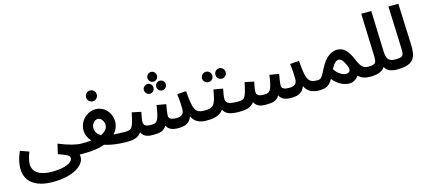

<svg xmlns="http://www.w3.org/2000/svg" viewBox="-66 -1356 4946 2218"><g transform="rotate(-15 2407.0 -247.0)"><path d="M28 -17C28 153 160 231 355 231C609 231 736 127 736 36C736 26 735 18 733 5H776C819 5 845 -22 845 -56C845 -88 828 -113 786 -113C726 -113 640 -133 517 -184L490 -65C581 -35 623 -14 623 14C623 75 521 114 371 114C235 114 146 62 146 -35C146 -76 157 -119 180 -179L76 -216C37 -129 28 -64 28 -17Z M1039 -550C1074 -550 1103 -579 1103 -614C1103 -650 1074 -680 1039 -680C1003 -680 974 -650 974 -614C974 -579 1003 -550 1039 -550Z M776 5C876 6 968 -8 1022 -28C1026 -29 1029 -30 1033 -32C1101 -9 1199 5 1292 5C1335 5 1361 -22 1361 -56C1361 -88 1343 -113 1302 -113C1262 -113 1214 -115 1169 -118C1204 -155 1227 -202 1227 -261C1227 -360 1153 -454 1042 -454C945 -454 847 -370 847 -253C847 -194 874 -151 904 -118C870 -114 830 -112 786 -113ZM964 -246C964 -296 998 -339 1039 -339C1081 -339 1110 -289 1110 -250C1110 -205 1077 -170 1027 -147C990 -172 964 -205 964 -246Z M1774 -588C1806 -588 1831 -614 1831 -646C1831 -678 1806 -704 1774 -704C1742 -704 1717 -678 1717 -646C1717 -614 1742 -588 1774 -588ZM1699 -464C1731 -464 1756 -491 1756 -523C1756 -555 1731 -580 1699 -580C1667 -580 1641 -555 1641 -523C1641 -491 1667 -464 1699 -464ZM1846 -464C1878 -464 1904 -491 1904 -523C1904 -555 1878 -580 1846 -580C1815 -580 1789 -555 1789 -523C1789 -491 1815 -464 1846 -464Z M1292 5C1371 5 1431 -4 1473 -63C1502 -3 1557 5 1607 5C1694 5 1739 -4 1775 -63C1795 -14 1844 5 1913 5C1993 5 2049 -15 2078 -92C2110 -19 2176 5 2247 5C2291 5 2316 -22 2316 -56C2316 -88 2298 -113 2257 -113C2145 -113 2127 -162 2109 -385L2001 -377C2012 -292 2014 -240 2014 -194C2014 -140 1986 -113 1923 -113C1846 -113 1831 -137 1831 -164C1831 -194 1841 -256 1849 -299L1738 -318C1710 -125 1688 -113 1616 -113C1549 -113 1530 -135 1530 -171C1530 -205 1542 -256 1548 -288L1439 -311C1401 -126 1389 -113 1302 -113Z M2388 -418C2421 -418 2449 -445 2449 -479C2449 -514 2421 -542 2388 -542C2353 -542 2325 -514 2325 -479C2325 -445 2353 -418 2388 -418ZM2547 -417C2580 -417 2608 -445 2608 -479C2608 -513 2580 -542 2547 -542C2512 -542 2485 -513 2485 -479C2485 -445 2512 -417 2547 -417Z M2247 5C2333 5 2406 -5 2455 -71C2479 -16 2536 5 2642 5C2686 5 2711 -22 2711 -56C2711 -88 2694 -113 2652 -113C2533 -113 2513 -141 2513 -186C2513 -221 2524 -270 2530 -303L2419 -322C2389 -140 2368 -113 2257 -113Z M2642 5C2721 5 2781 -4 2823 -63C2852 -3 2907 5 2957 5C3044 5 3089 -4 3125 -63C3145 -14 3194 5 3263 5C3343 5 3399 -15 3428 -92C3460 -19 3526 5 3597 5C3641 5 3666 -22 3666 -56C3666 -88 3648 -113 3607 -113C3495 -113 3477 -162 3459 -385L3351 -377C3362 -292 3364 -240 3364 -194C3364 -140 3336 -113 3273 -113C3196 -113 3181 -137 3181 -164C3181 -194 3191 -256 3199 -299L3088 -318C3060 -125 3038 -113 2966 -113C2899 -113 2880 -135 2880 -171C2880 -205 2892 -256 2898 -288L2789 -311C2751 -126 2739 -113 2652 -113Z M3597 5C3676 5 3719 -11 3762 -89C3818 -14 3898 18 3954 18C4007 18 4045 -10 4069 -46C4099 -12 4148 5 4204 5C4246 5 4272 -22 4272 -56C4272 -88 4255 -113 4214 -113C4167 -113 4132 -132 4092 -230C4039 -356 3986 -396 3915 -396C3854 -396 3779 -358 3713 -231C3666 -141 3658 -113 3607 -113ZM3813 -191C3846 -256 3877 -280 3904 -280C3944 -281 3973 -218 3991 -173C4010 -125 3985 -99 3951 -99C3902 -99 3846 -137 3813 -191Z M4204 5C4296 5 4351 -12 4385 -64C4410 -15 4463 5 4531 5C4574 5 4600 -22 4600 -56C4600 -88 4583 -113 4541 -113C4468 -113 4435 -138 4432 -239L4415 -725H4295L4312 -238C4315 -136 4315 -113 4214 -113Z M4531 5C4739 5 4765 -86 4759 -235L4739 -725H4620L4639 -238C4643 -136 4641 -113 4541 -113Z"/></g></svg>

Font: Noto Sans Arabic SemBd
Style: Regular
Weight: 600
Designer: Monotype Design Team, Nadine Chahine, Nizar Qandah and Khaled Hosny
Foundry: Monotype Imaging Inc.
Version: Version 2.012